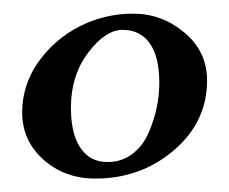

<svg xmlns="http://www.w3.org/2000/svg" viewBox="-20 -669 338 283"><path d="M285.2 -550.3Q285.2 -489.3 236.3 -447.5Q187.5 -405.8 120.6 -405.8Q75.2 -405.8 43.9 -433.8Q12.7 -461.9 12.7 -503.2Q12.7 -544.4 36.9 -578.1Q61 -611.8 97.9 -630.4Q134.8 -648.9 176.5 -648.9Q218.3 -648.9 251.7 -621.1Q285.2 -593.3 285.2 -550.3ZM106.4 -441.9Q118.7 -430.2 138.9 -430.2Q159.2 -430.2 174.8 -441.9Q190.4 -453.6 198.7 -472.7Q214.8 -508.8 214.8 -547.1Q214.8 -585.4 200.7 -605.2Q186.5 -625 160.9 -625Q135.3 -625 109.9 -591.3Q84.5 -557.6 84.5 -510Q84.5 -462.4 106.4 -441.9Z"/></svg>

Font: Niconne
Style: Regular
Weight: 400
Designer: Vernon Adams
Foundry: Vernon Adams
Version: Version 1.002